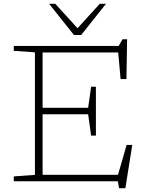

<svg xmlns="http://www.w3.org/2000/svg" viewBox="-20 -947 762 1003"><path d="M52 0V-25.5L162.5 -33.5V-673.5L52 -681.5V-707H600L620 -742H644L640.5 -534H610L597.5 -673H202.5V-384H440.5L456 -494H481V-238.5H456L440.5 -350H202.5V-34H596.5L641.5 -190H671L635 36H602L595.5 0ZM533.5 -927 404 -764H366.5L236.5 -927H269L385 -799.5L501 -927Z"/></svg>

Font: Newsreader Caption ExtraLight
Style: Regular
Weight: 275
Designer: Hugues Gentile
Foundry: Production Type
Version: Version 1.001